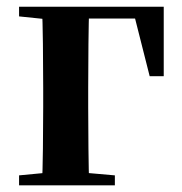

<svg xmlns="http://www.w3.org/2000/svg" viewBox="-20 -556 547 576"><path d="M105.9 0H247.6C245.6 -50.2 244.6 -165.3 244.6 -234.8V-292.5C244.6 -370.2 245.6 -485.5 247.6 -535.7H105.9C108.6 -485.5 109.6 -370.2 109.6 -292.5V-234.8C109.6 -165.3 108.6 -50.2 105.9 0ZM176.9 -500.4H413L378.4 -527.4L429 -327.4H471.2L471.2 -535.7H176.9ZM37.2 0H324.6V-29.9L207.3 -40.2H145.7L37.2 -29.9ZM37.2 -506.8 147 -495.5H176.9V-535.7H37.2Z"/></svg>

Font: Source Han Serif TW VF
Style: Regular
Weight: 250
Designer: Ryoko NISHIZUKA 西塚涼子 (kana & ideographs); Frank Grießhammer (Latin, Greek & Cyrillic); Wenlong ZHANG 张文龙 (bopomofo); San
Foundry: Adobe
Version: Version 2.002;hotconv 1.1.0;makeotfexe 2.6.0